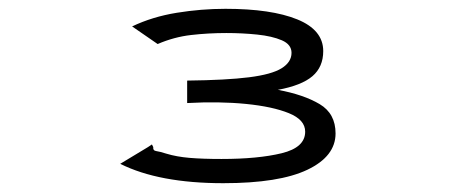

<svg xmlns="http://www.w3.org/2000/svg" viewBox="-20 -655 1040 436"><path d="M487 -239Q341 -239 253 -283L316 -321L325 -327L328 -321Q327 -313 334.5 -312Q342 -311 358 -306Q381 -299 410.5 -296.5Q440 -294 483 -294Q566 -294 619.5 -307Q673 -320 673 -356Q673 -383 636 -398Q599 -413 538.5 -419Q478 -425 405 -421V-472Q494 -473 545.5 -479.5Q597 -486 619.5 -500Q642 -514 642 -535Q642 -554 620 -563.5Q598 -573 564 -576.5Q530 -580 494 -580Q453 -580 414 -575.5Q375 -571 338 -555L280 -595Q326 -617 381.5 -626Q437 -635 492 -635Q596 -635 655 -611Q714 -587 714 -539Q714 -503 689.5 -482Q665 -461 611 -451Q670 -440 706 -418.5Q742 -397 742 -352Q742 -300 678 -269.5Q614 -239 487 -239Z"/></svg>

Font: Inconsolata UltraExpanded
Style: Regular
Weight: 400
Width: 9
Monospace: yes
Designer: Raph Levien, Cyreal, Brenton Simpson
Foundry: Raph Levien, Cyreal, Google
Version: Version 3.000; ttfautohint (v1.8.2.53-6de2)